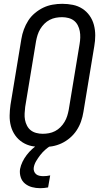

<svg xmlns="http://www.w3.org/2000/svg" viewBox="-20 -763 540 1006"><path d="M203 8Q174 8 147 2.5Q120 -3 97.5 -17.5Q75 -32 59.5 -54Q44 -76 37 -102.5Q30 -129 30.5 -157.5Q31 -186 35 -214L92 -559Q96 -584 105 -608.5Q114 -633 128 -655Q142 -677 163 -694.5Q184 -712 207 -723Q230 -734 255.5 -738.5Q281 -743 306 -743Q335 -743 362 -737.5Q389 -732 411.5 -717.5Q434 -703 449.5 -681Q465 -659 472 -632.5Q479 -606 479 -577.5Q479 -549 474 -521L417 -176Q413 -151 404.5 -126.5Q396 -102 381.5 -80Q367 -58 346.5 -40.5Q326 -23 302.5 -12Q279 -1 253.5 3.5Q228 8 203 8ZM204 -62Q220 -62 236.5 -65Q253 -68 268.5 -76Q284 -84 296.5 -96.5Q309 -109 318 -124Q327 -139 332 -155Q337 -171 340 -187L397 -532Q400 -549 400.5 -566.5Q401 -584 398 -600Q395 -616 387.5 -630.5Q380 -645 368 -654.5Q356 -664 339.5 -668.5Q323 -673 305 -673Q289 -673 272.5 -670Q256 -667 240.5 -659Q225 -651 212.5 -638.5Q200 -626 191 -611Q182 -596 177 -580Q172 -564 169 -548L112 -203Q110 -186 109 -168.5Q108 -151 111 -135Q114 -119 121.5 -104.5Q129 -90 141 -80.5Q153 -71 169.5 -66.5Q186 -62 204 -62ZM190 223Q168 223 147.5 217.5Q127 212 111 199Q95 186 88.5 165.5Q82 145 85 123Q89 103 98 84.5Q107 66 120 49Q133 32 149 17.5Q165 3 183 -8H247L246 0Q230 10 216 22.5Q202 35 190.5 50Q179 65 169.5 81Q160 97 157 114Q155 124 158.5 134Q162 144 169.5 150Q177 156 187 158Q197 160 207 160Q216 160 225 159Q234 158 243 156L232 219Q221 221 211 222Q201 223 190 223Z"/></svg>

Font: Iosevka Term Curly Oblique
Style: Regular
Weight: 400
Italic angle: -9°
Designer: Belleve Invis
Foundry: Belleve Invis
Version: Version 32.3.0